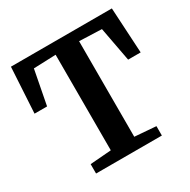

<svg xmlns="http://www.w3.org/2000/svg" viewBox="-165 -900 1046 1056"><g transform="rotate(-30 358.0 -371.5)"><path d="M283.7 -70.1V-677L142.7 -671.7L100.9 -454.3H21.3L38 -743H678.9L695.2 -454.3H615.6L574.9 -671.7L432.7 -677V-70.1L567.6 -59.6V0H149.7V-59.6Z"/></g></svg>

Font: Merriweather 7pt Light
Style: Regular
Weight: 300
Designer: Eben Sorkin
Foundry: Eben Sorkin
Version: Version 2.200;gftools[0.9.31]